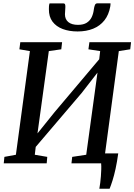

<svg xmlns="http://www.w3.org/2000/svg" viewBox="-20 -1002 824 1178"><path d="M589.5 156Q592.5 139 595 119.5Q597.5 100 599 79.5Q600.5 59 601.2 38.8Q602 18.5 600.5 0L551 -61H705.5Q698 -7 689 34Q680 75 670.5 105Q661 135 652.5 156ZM3 0 7 -39.5 77.5 -52.5 163.5 -688.5 99 -699.5 104.5 -743H361L356 -699.5L279.5 -688.5L204 -140L183 -150L314.5 -313.5L620 -675.5L583 -589L594.5 -688.5L522.5 -699.5L528.5 -743H784L779 -699.5L709 -688.5L623.5 -52.5L696.5 -39.5L692.5 0H418.5L423 -39.5L509 -52.5L584 -599.5L606.5 -593L481 -431.5L167.5 -63.5L203 -133L193.5 -52.5L270 -39.5L266.5 0ZM369 -981Q377 -981 379.2 -974.8Q381.5 -968.5 381 -959Q381 -949.5 379.8 -936.8Q378.5 -924 378.5 -914.5Q378.5 -883.5 399.2 -866.5Q420 -849.5 458.5 -849.5Q492 -849.5 512.2 -862.5Q532.5 -875.5 542.8 -897.2Q553 -919 556 -946Q558 -960 562.2 -970.8Q566.5 -981.5 577 -981.5H658Q658 -977.5 657.8 -973Q657.5 -968.5 656.5 -962Q647.5 -911 620.5 -877Q593.5 -843 551.8 -826Q510 -809 456 -809Q404.5 -809 364.8 -824Q325 -839 302.2 -869.2Q279.5 -899.5 280 -945.5Q280 -954.5 280.5 -963.5Q281 -972.5 284 -981Z"/></svg>

Font: Merriweather 28pt Medium
Style: Italic
Weight: 500
Italic angle: -7.8°
Version: Version 2.101